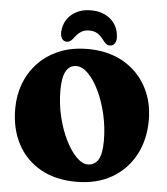

<svg xmlns="http://www.w3.org/2000/svg" viewBox="-62 -991 928 1066"><g transform="rotate(5 402.0 -458.0)"><path d="M402.5 -720Q516.5 -720 600 -672.8Q683.5 -625.5 729 -543Q774.5 -460.5 774.5 -356Q774.5 -246.5 729.2 -161.8Q684 -77 600.5 -28.5Q517 20 402.5 20Q286 20 202.5 -27.5Q119 -75 74.5 -159.2Q30 -243.5 30 -355Q30 -430 55 -496Q80 -562 128 -612.2Q176 -662.5 245.2 -691.2Q314.5 -720 402.5 -720ZM536 -220Q536 -295 519.5 -366.2Q503 -437.5 475.8 -494.8Q448.5 -552 415.2 -586Q382 -620 348.5 -620Q271 -620 271 -480Q271 -403 288.2 -331.5Q305.5 -260 333.5 -203.8Q361.5 -147.5 394.2 -114.5Q427 -81.5 458 -81.5Q495 -81.5 515.5 -113Q536 -144.5 536 -220ZM402.5 -823Q376.5 -823 358 -811.8Q339.5 -800.5 323 -778.5Q313 -764.5 303.8 -757.2Q294.5 -750 283 -750Q264.5 -750 255 -765.5Q245.5 -781 247.5 -805.5Q253 -865.5 295.5 -900.5Q338 -935.5 402.5 -935.5Q467 -935.5 509.5 -900.5Q552 -865.5 557.5 -805.5Q560 -781 550.5 -765.5Q541 -750 522 -750Q511 -750 501.5 -757.2Q492 -764.5 482 -778.5Q465.5 -800.5 447.2 -811.8Q429 -823 402.5 -823Z"/></g></svg>

Font: Fraunces 9pt S100 Black
Style: Regular
Weight: 900
Version: Version 1.000; ttfautohint (v1.8.3)